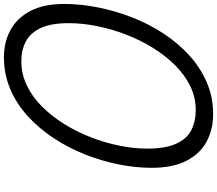

<svg xmlns="http://www.w3.org/2000/svg" viewBox="-82 -972 1074 949"><g transform="rotate(-90 454.5 -498.0)"><path d="M365 19Q289 19 229 -13Q169 -45 134 -112.5Q99 -180 99 -285Q99 -364 116 -448.5Q133 -533 165.5 -615Q198 -697 245.5 -769Q293 -841 353.5 -896.5Q414 -952 487.5 -983.5Q561 -1015 646 -1015Q721 -1015 780.5 -982.5Q840 -950 874.5 -884Q909 -818 909 -717Q909 -637 892 -551Q875 -465 843 -382.5Q811 -300 764 -228Q717 -156 656.5 -100.5Q596 -45 522.5 -13Q449 19 365 19ZM385 -67Q447 -67 502.5 -94Q558 -121 606 -169Q654 -217 692.5 -279.5Q731 -342 758 -412.5Q785 -483 799.5 -555Q814 -627 814 -694Q814 -781 790.5 -832Q767 -883 725 -906Q683 -929 625 -929Q563 -929 506.5 -902Q450 -875 402 -827Q354 -779 315.5 -717Q277 -655 250 -585.5Q223 -516 208.5 -444.5Q194 -373 194 -308Q194 -217 218 -164Q242 -111 285 -89Q328 -67 385 -67Z"/></g></svg>

Font: Playwrite US Trad
Style: Regular
Weight: 400
Designer: Veronika Burian, José Scaglione
Foundry: TypeTogether
Version: Version 1.002